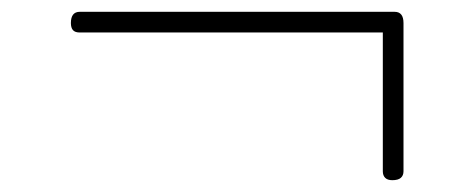

<svg xmlns="http://www.w3.org/2000/svg" viewBox="-20 -475 803 325"><path d="M644 -170Q636 -170 632 -174Q628 -178 628 -185V-420H115Q107 -420 103.5 -424Q100 -428 100 -436Q100 -455 115 -455H648Q663 -455 663 -436V-185Q663 -178 658.5 -174Q654 -170 644 -170Z"/></svg>

Font: Playwrite HR Lijeva Thin
Style: Regular
Weight: 250
Designer: Veronika Burian, José Scaglione
Foundry: TypeTogether
Version: Version 1.002